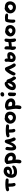

<svg xmlns="http://www.w3.org/2000/svg" viewBox="3932 -4686 1014 8919"><g transform="rotate(-90 4439.5 -226.0)"><path d="M324.2 -8.8Q300.3 -8.8 284.2 -20.3Q268.1 -31.7 254.9 -57.1Q226.1 -114.7 226.1 -282.2Q226.1 -318.8 225.1 -335.9Q197.3 -331.5 154.1 -321.3Q110.8 -311 91.8 -311Q60.5 -311 37.4 -333Q14.2 -355 14.2 -386.2Q14.2 -429.7 63 -446.8Q157.2 -485.8 325.2 -485.8Q439 -485.8 534.2 -473.1Q569.3 -467.8 589.6 -450.2Q609.9 -432.6 609.9 -405.8Q609.9 -377 586.2 -354Q562.5 -331.1 529.8 -331.1Q514.6 -331.1 460 -335.7Q405.3 -340.3 375 -341.8Q377 -273.4 377 -243.2Q377 -203.6 383.3 -169.9Q389.6 -136.2 395.8 -113.5Q401.9 -90.8 401.9 -78.1Q401.9 -48.8 378.4 -28.8Q355 -8.8 324.2 -8.8Z M911.6 58.1Q842.3 58.1 789.6 38.6Q736.8 19 704.3 -17.1Q671.9 -53.2 655.8 -101.1Q639.6 -148.9 639.6 -208Q639.6 -271 661.9 -334.2Q684.1 -397.5 723.1 -449Q762.2 -500.5 821.8 -532.7Q881.3 -564.9 949.7 -564.9Q1045.9 -564.9 1102.8 -515.4Q1159.7 -465.8 1159.7 -374Q1159.7 -334 1145.5 -300.5Q1131.3 -267.1 1106.7 -244.1Q1082 -221.2 1048.6 -205.1Q1015.1 -189 977.1 -181.4Q939 -173.8 897.5 -173.8Q827.6 -173.8 791.5 -203.1Q792.5 -143.1 816.2 -115Q839.8 -86.9 896.5 -86.9Q944.3 -86.9 984.9 -95Q1025.4 -103 1051.3 -114.7Q1077.1 -126.5 1097.9 -138.2Q1118.7 -149.9 1136.7 -158Q1154.8 -166 1169.4 -166Q1207.5 -166 1207.5 -118.2Q1207.5 -86.4 1185.8 -55.2Q1164.1 -23.9 1126.2 1.5Q1088.4 26.9 1032 42.5Q975.6 58.1 911.6 58.1ZM951.7 -412.1Q903.8 -412.1 865.5 -378.7Q827.1 -345.2 807.6 -292Q812.5 -291.5 825.2 -289.1Q837.9 -286.6 852.1 -284.9Q866.2 -283.2 881.8 -283.2Q937 -283.2 974.4 -306.6Q1011.7 -330.1 1011.7 -365.2Q1011.7 -412.1 951.7 -412.1Z M1392.1 261.2Q1360.4 261.2 1335.7 236.8Q1311 212.4 1311 167Q1311 141.1 1319.6 95.7Q1328.1 50.3 1328.1 7.8Q1328.1 -56.2 1317.1 -127.4Q1306.2 -198.7 1293 -272.7Q1279.8 -346.7 1276.4 -403.8Q1274.9 -426.3 1288.8 -440.7Q1302.7 -455.1 1327.1 -455.1H1328.1Q1334.5 -489.7 1368.4 -503.9Q1402.3 -518.1 1468.3 -518.1Q1538.6 -518.1 1600.3 -496.6Q1662.1 -475.1 1709 -435.5Q1755.9 -396 1783 -335.2Q1810.1 -274.4 1810.1 -200.2Q1810.1 -161.6 1793.7 -124.8Q1777.3 -87.9 1748 -59.1Q1718.8 -30.3 1674.3 -12.7Q1629.9 4.9 1578.1 4.9Q1530.3 4.9 1484.4 -11.2Q1487.3 15.6 1487.3 45.9Q1487.3 81.5 1485.4 109.4Q1483.4 137.2 1477.5 167Q1471.7 196.8 1461.7 216.3Q1451.7 235.8 1433.8 248.5Q1416 261.2 1392.1 261.2ZM1466.3 -365.2Q1454.1 -365.2 1439 -361.8Q1439 -294.9 1459 -173.8Q1475.6 -164.1 1485.4 -158.9Q1495.1 -153.8 1514.4 -148.4Q1533.7 -143.1 1554.2 -143.1Q1650.4 -143.1 1650.4 -223.1Q1650.4 -265.6 1622.1 -298.8Q1593.8 -332 1552.2 -348.6Q1510.7 -365.2 1466.3 -365.2Z M2046.9 17.1Q2008.8 17.1 1981 -0.5Q1953.1 -18.1 1937.7 -48.8Q1922.4 -79.6 1915.5 -115.5Q1908.7 -151.4 1908.7 -193.8Q1908.7 -241.2 1914.8 -307.6Q1920.9 -374 1926.8 -411.1Q1931.6 -446.3 1947.8 -464.6Q1963.9 -482.9 1985.8 -482.9Q2021.5 -482.9 2049.6 -457.8Q2077.6 -432.6 2077.6 -398.9Q2077.6 -384.3 2067.1 -321.3Q2056.6 -258.3 2056.6 -225.1Q2056.6 -206.1 2057.1 -193.8Q2057.6 -181.6 2059.8 -166.7Q2062 -151.9 2067.6 -144.5Q2073.2 -137.2 2081.5 -137.2Q2124.5 -137.2 2182.6 -283.2Q2193.4 -307.1 2206.1 -339.6Q2218.8 -372.1 2226.8 -394.3Q2234.9 -416.5 2246.1 -440.4Q2257.3 -464.4 2267.6 -478.8Q2277.8 -493.2 2292.7 -502.7Q2307.6 -512.2 2324.7 -512.2Q2363.3 -512.2 2385.7 -490.5Q2408.2 -468.8 2414.6 -433.1Q2417 -420.9 2424.8 -377.4Q2432.6 -334 2439.5 -301.3Q2446.3 -268.6 2452.6 -249Q2462.4 -212.4 2478.8 -179.2Q2495.1 -146 2505.4 -124.5Q2515.6 -103 2515.6 -84Q2515.6 -52.2 2491.2 -28.1Q2466.8 -3.9 2434.6 -3.9Q2413.6 -3.9 2396.5 -15.1Q2379.4 -26.4 2365.7 -49.6Q2352.1 -72.8 2341.6 -99.9Q2331.1 -127 2319.8 -167Q2311.5 -194.8 2299.8 -244.1Q2285.6 -209.5 2284.7 -206.1Q2241.2 -99.1 2177.7 -41Q2114.3 17.1 2046.9 17.1Z M2598.1 -291Q2566.9 -291 2543.7 -313.5Q2520.5 -335.9 2520.5 -367.2Q2520.5 -409.2 2568.4 -428.2Q2661.1 -466.8 2831.5 -466.8Q2941.4 -466.8 3045.4 -453.1Q3080.6 -448.7 3101.1 -431.2Q3121.6 -413.6 3121.6 -386.2Q3121.6 -358.4 3097.9 -335.2Q3074.2 -312 3041.5 -312Q3025.9 -312 2970.9 -316.2Q2916 -320.3 2886.2 -321.8Q2887.2 -297.9 2887.2 -253.9Q2887.2 -214.4 2893.8 -180.4Q2900.4 -146.5 2907 -123.5Q2913.6 -100.6 2913.6 -87.9Q2913.6 -59.1 2890.4 -39.6Q2867.2 -20 2834.5 -20Q2810.5 -20 2794.4 -31.2Q2778.3 -42.5 2766.1 -66.9Q2737.3 -123.5 2737.3 -292V-316.9Q2704.6 -312.5 2660.6 -301.8Q2616.7 -291 2598.1 -291Z M3448.7 7.8Q3364.3 7.8 3296.9 -26.4Q3229.5 -60.5 3191.7 -121.6Q3153.8 -182.6 3153.8 -258.8Q3153.8 -307.1 3176.3 -355.5Q3198.7 -403.8 3233.4 -439.2Q3268.1 -474.6 3311.5 -496.8Q3355 -519 3395 -519Q3419.9 -519 3439 -506.8Q3441.9 -507.8 3446.8 -507.8Q3572.3 -507.8 3643.1 -441.9Q3713.9 -376 3713.9 -262.2Q3713.9 -186.5 3679 -124.5Q3644 -62.5 3583.3 -27.3Q3522.5 7.8 3448.7 7.8ZM3306.6 -254.9Q3306.6 -199.2 3343.8 -166.5Q3380.9 -133.8 3443.8 -133.8Q3496.6 -133.8 3529.8 -167.7Q3563 -201.7 3563 -256.8Q3563 -305.7 3534.7 -334.7Q3506.3 -363.8 3460 -363.8Q3439.5 -363.8 3424.6 -353.8Q3409.7 -343.8 3386.7 -319.8Q3362.3 -295.9 3348.9 -287.8Q3335.4 -279.8 3314 -279.8H3311Q3306.6 -268.1 3306.6 -254.9Z M3911.1 261.2Q3879.4 261.2 3855 236.8Q3830.6 212.4 3830.6 167Q3830.6 141.1 3838.9 95.7Q3847.2 50.3 3847.2 7.8Q3847.2 -55.7 3836.2 -123.8Q3825.2 -191.9 3812 -262.5Q3798.8 -333 3795.4 -390.1Q3794.4 -416 3806.4 -434.1Q3818.4 -452.1 3846.2 -452.1H3851.6Q3863.3 -479 3896 -490Q3928.7 -501 3987.3 -501Q4058.1 -501 4119.9 -481.7Q4181.6 -462.4 4228.8 -426.5Q4275.9 -390.6 4303.2 -334.5Q4330.6 -278.3 4330.6 -209Q4330.6 -160.6 4302.5 -118.4Q4274.4 -76.2 4222.4 -49.6Q4170.4 -22.9 4106.4 -22.9Q4048.3 -22.9 4001.5 -40Q4006.3 6.3 4006.3 45.9Q4006.3 81.5 4004.6 109.4Q4002.9 137.2 3997.1 167Q3991.2 196.8 3981.2 216.3Q3971.2 235.8 3953.4 248.5Q3935.5 261.2 3911.1 261.2ZM3998.5 -348.1Q3976.1 -348.1 3959.5 -345.2Q3961.4 -286.1 3976.6 -194.8Q3978 -194.3 3987.5 -189.9Q3997.1 -185.5 4000.5 -184.3Q4003.9 -183.1 4012.9 -179.7Q4022 -176.3 4027.8 -174.8Q4033.7 -173.3 4043 -171.4Q4052.2 -169.4 4061.8 -168.7Q4071.3 -168 4081.5 -168Q4122.6 -168 4147 -184.8Q4171.4 -201.7 4171.4 -233.9Q4171.4 -282.2 4122.3 -315.2Q4073.2 -348.1 3998.5 -348.1Z M4508.3 -537.1Q4464.4 -537.1 4439.2 -559.6Q4414.1 -582 4414.1 -617.2Q4414.1 -659.2 4447 -686Q4480 -712.9 4531.2 -712.9Q4572.3 -712.9 4594.7 -688Q4617.2 -663.1 4617.2 -628.9Q4617.2 -589.4 4587.2 -563.2Q4557.1 -537.1 4508.3 -537.1ZM4535.2 9.8Q4494.1 9.8 4464.6 -20Q4435.1 -49.8 4435.1 -88.9Q4435.1 -142.6 4433.6 -192.9Q4432.1 -243.2 4432.1 -261.2Q4432.1 -302.2 4462.2 -334.2Q4492.2 -366.2 4527.3 -366.2Q4560.5 -366.2 4582.3 -344.7Q4604 -323.2 4604.5 -283.2Q4605 -261.7 4599.1 -168Q4593.3 -74.2 4593.3 -53.2Q4593.3 -23.4 4578.4 -6.8Q4563.5 9.8 4535.2 9.8Z M4885.3 4.9Q4807.1 4.9 4759.3 -37.8Q4711.4 -80.6 4711.4 -150.9Q4711.4 -212.9 4738 -278.8Q4764.6 -344.7 4806.9 -396.7Q4849.1 -448.7 4905.8 -482.4Q4962.4 -516.1 5018.1 -516.1Q5054.2 -516.1 5078.4 -495.6Q5102.5 -475.1 5106 -438H5109.4Q5146.5 -438 5174.6 -418Q5202.6 -397.9 5213.4 -366.2Q5218.3 -353 5229.2 -321.5Q5240.2 -290 5245.1 -277.6Q5250 -265.1 5260.5 -240.5Q5271 -215.8 5280 -200.7Q5289.1 -185.5 5303.5 -165Q5317.9 -144.5 5335 -125Q5347.7 -111.3 5348.6 -88.1Q5349.6 -64.9 5341.1 -43.5Q5332.5 -22 5313.5 -6.1Q5294.4 9.8 5271 9.8Q5240.2 9.8 5223.1 -13.2Q5188 -57.6 5165.5 -95.7Q5143.1 -133.8 5125 -185.1Q5104 -133.3 5075.9 -95.7Q5047.9 -58.1 5016.4 -36.6Q4984.9 -15.1 4952.4 -5.1Q4919.9 4.9 4885.3 4.9ZM4890.1 -142.1Q4942.4 -142.1 4986.1 -205.3Q5029.8 -268.6 5046.4 -380.9Q4965.8 -356.9 4913.8 -289.8Q4861.8 -222.7 4859.4 -145Q4872.6 -142.1 4890.1 -142.1Z M5469.7 -13.2Q5436.5 -13.2 5414.8 -38.3Q5393.1 -63.5 5393.1 -96.2Q5393.1 -124 5417.5 -179.2Q5441.9 -234.4 5476.1 -292Q5532.7 -387.2 5592.8 -452.1Q5641.1 -505.9 5695.8 -505.9Q5728 -505.9 5747.6 -489.7Q5767.1 -473.6 5784.7 -435.1Q5789.1 -424.8 5804.9 -386Q5820.8 -347.2 5834 -316.4Q5847.2 -285.6 5859.9 -257.8Q5890.6 -188.5 5931.6 -133.8Q5943.8 -117.7 5948.7 -106Q5953.6 -94.2 5953.6 -77.1Q5953.6 -46.4 5930.9 -23.7Q5908.2 -1 5877.9 -1Q5818.8 -1 5766.6 -98.1Q5746.1 -131.3 5717.5 -193.6Q5689 -255.9 5668 -310.1Q5634.3 -260.3 5598.6 -194.8Q5563 -129.4 5542 -78.1Q5527.3 -45.4 5510.7 -29.3Q5494.1 -13.2 5469.7 -13.2Z M6223.6 -4.9Q6177.2 -4.9 6140.9 -15.6Q6104.5 -26.4 6081.1 -44.2Q6057.6 -62 6042.5 -87.4Q6027.3 -112.8 6021 -140.1Q6014.6 -167.5 6014.6 -199.2Q6014.6 -230.5 6025.1 -285.4Q6035.6 -340.3 6035.6 -358.9Q6035.6 -378.9 6031.5 -406.7Q6027.3 -434.6 6027.3 -444.8Q6027.3 -475.1 6047.6 -497.6Q6067.9 -520 6099.6 -520Q6136.7 -520 6159.7 -493.2Q6182.6 -466.3 6182.6 -419.9Q6182.6 -406.2 6180.7 -374Q6277.3 -396 6329.6 -396Q6481.4 -396 6481.4 -250Q6481.4 -189.9 6441.9 -132.3Q6402.3 -74.7 6342.3 -39.8Q6282.2 -4.9 6223.6 -4.9ZM6165.5 -234.9Q6165.5 -233.4 6165.5 -231Q6165.5 -212.9 6166 -203.6Q6166.5 -194.3 6169.4 -179.9Q6172.4 -165.5 6178.2 -158.4Q6184.1 -151.4 6195.8 -145.8Q6207.5 -140.1 6224.6 -140.1Q6263.2 -140.1 6297.4 -171.9Q6331.5 -203.6 6331.5 -247.1Q6331.5 -252.9 6319.1 -257.1Q6306.6 -261.2 6286.6 -261.2Q6248.5 -261.2 6165.5 -246.1Z M6689.9 8.8Q6640.1 8.8 6609.1 -37.1Q6578.1 -83 6578.1 -158.2Q6578.1 -216.8 6598.1 -255.9Q6598.6 -280.8 6600.3 -347.2Q6602.1 -413.6 6602.1 -445.8Q6602.1 -481.4 6614.7 -503.7Q6627.4 -525.9 6655.3 -525.9Q6703.1 -525.9 6727.5 -496.8Q6752 -467.8 6752 -415Q6752 -389.2 6748 -318.8Q6863.3 -323.7 6943.8 -345.2Q6947.3 -408.2 6957 -457Q6962.9 -485.8 6986.3 -505.4Q7009.8 -524.9 7040 -524.9Q7067.9 -524.9 7087.4 -504.4Q7106.9 -483.9 7106.9 -456.1Q7106.9 -437 7099.6 -375.5Q7092.3 -314 7092.3 -268.1Q7092.3 -211.4 7102.8 -143.6Q7113.3 -75.7 7113.3 -56.2Q7113.3 -27.3 7093.3 -7.6Q7073.2 12.2 7041 12.2Q7013.7 12.2 6993.7 -4.9Q6973.6 -22 6962.2 -52.7Q6950.7 -83.5 6945.3 -122.1Q6939.9 -160.6 6939.9 -208Q6857.4 -189.5 6741.2 -186Q6741.2 -165.5 6741.7 -120.6Q6742.2 -75.7 6742.2 -49.8Q6742.2 -23.9 6727.5 -7.6Q6712.9 8.8 6689.9 8.8Z M7481.9 -14.2Q7361.8 -14.2 7283.9 -81.8Q7206.1 -149.4 7206.1 -253.9Q7206.1 -299.8 7227.5 -345.2Q7249 -390.6 7282.5 -424.1Q7315.9 -457.5 7357.9 -478.3Q7399.9 -499 7439 -499Q7467.8 -499 7487.3 -485.8Q7604.5 -483.9 7669.7 -424.1Q7734.9 -364.3 7734.9 -261.2Q7734.9 -156.2 7662.1 -85.2Q7589.4 -14.2 7481.9 -14.2ZM7356.9 -250Q7356.9 -208.5 7389.4 -183.8Q7421.9 -159.2 7478 -159.2Q7525.4 -159.2 7554.7 -185.5Q7584 -211.9 7584 -254.9Q7584 -295.9 7558.8 -320.1Q7533.7 -344.2 7492.2 -344.2Q7471.7 -344.2 7456.8 -334.5Q7441.9 -324.7 7419.9 -301.8Q7401.9 -283.7 7388.7 -276.1Q7375.5 -268.6 7357.9 -267.1Q7356.9 -261.2 7356.9 -250Z M7919.9 -22Q7884.8 -22 7862.3 -54.7Q7839.8 -87.4 7839.8 -140.1Q7839.8 -191.4 7847.4 -260.3Q7855 -329.1 7865.7 -377Q7878.9 -436.5 7897.5 -463.1Q7916 -489.7 7958 -496.1Q8008.8 -503.9 8094.7 -503.9Q8137.7 -503.9 8176 -495.8Q8214.4 -487.8 8233.9 -477.1Q8270 -456.1 8270 -415Q8270 -386.2 8247.1 -371.1Q8224.1 -356 8190.9 -356Q8177.2 -356 8138.2 -360.6Q8099.1 -365.2 8077.6 -365.2Q8047.4 -365.2 8010.7 -359.9Q7989.7 -297.4 7987.8 -162.1Q7987.3 -144 7987.5 -131.6Q7987.8 -119.1 7988.3 -105Q7988.8 -90.8 7988.8 -86.9Q7988.8 -54.7 7969.5 -38.3Q7950.2 -22 7919.9 -22Z M8572.3 7.8Q8487.8 7.8 8420.4 -26.4Q8353 -60.5 8315.2 -121.6Q8277.3 -182.6 8277.3 -258.8Q8277.3 -307.1 8299.8 -355.5Q8322.3 -403.8 8356.9 -439.2Q8391.6 -474.6 8435.1 -496.8Q8478.5 -519 8518.6 -519Q8543.5 -519 8562.5 -506.8Q8565.4 -507.8 8570.3 -507.8Q8695.8 -507.8 8766.6 -441.9Q8837.4 -376 8837.4 -262.2Q8837.4 -186.5 8802.5 -124.5Q8767.6 -62.5 8706.8 -27.3Q8646 7.8 8572.3 7.8ZM8430.2 -254.9Q8430.2 -199.2 8467.3 -166.5Q8504.4 -133.8 8567.4 -133.8Q8620.1 -133.8 8653.3 -167.7Q8686.5 -201.7 8686.5 -256.8Q8686.5 -305.7 8658.2 -334.7Q8629.9 -363.8 8583.5 -363.8Q8563 -363.8 8548.1 -353.8Q8533.2 -343.8 8510.3 -319.8Q8485.8 -295.9 8472.4 -287.8Q8459 -279.8 8437.5 -279.8H8434.6Q8430.2 -268.1 8430.2 -254.9Z"/></g></svg>

Font: Shantell Sans Irregular
Style: Bold
Weight: 700
Designer: Stephen Nixon, Anya Danilova, Shantell Martin
Foundry: Arrow Type
Version: Version 1.006;[9816181b4]